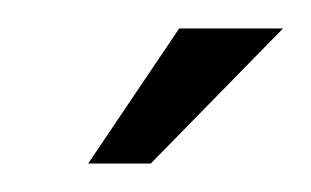

<svg xmlns="http://www.w3.org/2000/svg" viewBox="-20 -661 219 135"><path d="M42 -546 106 -641H179L86 -546Z"/></svg>

Font: Alumni Sans Thin Medium
Style: Italic
Weight: 500
Italic angle: -8°
Version: Version 1.016